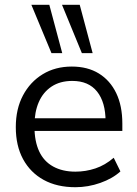

<svg xmlns="http://www.w3.org/2000/svg" viewBox="-20 -773 572 802"><path d="M295 9Q218 9 162.5 -21.5Q107 -52 76.5 -108Q46 -164 46 -242Q46 -318 76 -374.5Q106 -431 158.5 -463Q211 -495 280 -495Q346 -495 393 -466Q440 -437 465.5 -384Q491 -331 491 -257V-226H108V-279H437L421 -266Q421 -346 385.5 -390.5Q350 -435 282 -435Q231 -435 195.5 -411.5Q160 -388 142 -346.5Q124 -305 124 -250V-244Q124 -183 143.5 -141Q163 -99 202 -77.5Q241 -56 295 -56Q338 -56 378.5 -69.5Q419 -83 455 -114L483 -57Q450 -27 399 -9Q348 9 295 9ZM322 -551 239 -753H313L367 -551ZM195 -551 111 -753H186L240 -551Z"/></svg>

Font: Nunito Sans 12pt ExtraLight 12pt
Style: Regular
Weight: 400
Version: Version 3.101;gftools[0.9.27]